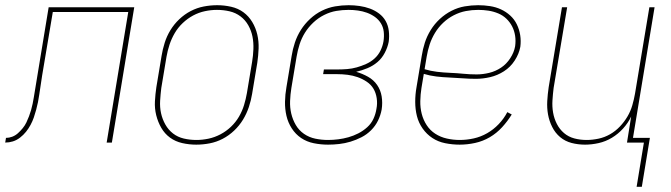

<svg xmlns="http://www.w3.org/2000/svg" viewBox="-58 -548 2578 738"><path d="M-38 0 -35 -18Q-23 -18 -11 -22.5Q1 -27 11 -36Q21 -45 29.5 -55.5Q38 -66 43.5 -77.5Q49 -89 53.5 -101Q58 -113 61.5 -125Q65 -137 67.5 -149.5Q70 -162 72 -174L129 -520H458L372 0H352L435 -502H145L104 -258Q101 -240 98.5 -221.5Q96 -203 93 -185Q91 -170 88 -155.5Q85 -141 81 -126Q77 -111 72 -96.5Q67 -82 59.5 -68Q52 -54 42 -41.5Q32 -29 19 -19Q6 -9 -8.5 -4.5Q-23 0 -38 0Z M696 8Q669 8 642.5 2Q616 -4 595.5 -19Q575 -34 562 -56.5Q549 -79 542.5 -105Q536 -131 537.5 -158.5Q539 -186 543 -213L563 -333Q567 -358 575 -383.5Q583 -409 597 -432Q611 -455 631 -474Q651 -493 675 -505.5Q699 -518 725 -523Q751 -528 777 -528Q804 -528 830.5 -522Q857 -516 877.5 -501Q898 -486 911.5 -463.5Q925 -441 931 -415Q937 -389 936 -361.5Q935 -334 931 -307L911 -187Q907 -162 898.5 -136.5Q890 -111 876 -88Q862 -65 842 -46Q822 -27 798 -14.5Q774 -2 748 3Q722 8 696 8ZM697 -10Q720 -10 743.5 -15Q767 -20 789 -31.5Q811 -43 829.5 -60.5Q848 -78 860.5 -99.5Q873 -121 880 -144Q887 -167 891 -190L911 -310Q915 -334 916 -359Q917 -384 912.5 -407Q908 -430 896.5 -450.5Q885 -471 866.5 -485Q848 -499 824.5 -504.5Q801 -510 776 -510Q753 -510 729.5 -505Q706 -500 684.5 -488.5Q663 -477 644.5 -459.5Q626 -442 613.5 -420.5Q601 -399 593.5 -376Q586 -353 582 -330L562 -210Q559 -186 557.5 -161Q556 -136 561 -113Q566 -90 577.5 -69.5Q589 -49 607 -35Q625 -21 648.5 -15.5Q672 -10 697 -10Z M1203 8Q1175 8 1148 2.5Q1121 -3 1099.5 -17.5Q1078 -32 1063.5 -54.5Q1049 -77 1043 -103Q1037 -129 1037.5 -157Q1038 -185 1043 -213L1063 -333Q1067 -359 1075.5 -384.5Q1084 -410 1098.5 -433Q1113 -456 1134 -475.5Q1155 -495 1179.5 -507Q1204 -519 1230 -523.5Q1256 -528 1282 -528Q1303 -528 1324 -525Q1345 -522 1364 -515Q1383 -508 1399 -496Q1415 -484 1424.5 -467Q1434 -450 1436.5 -429Q1439 -408 1436 -387Q1432 -366 1421 -345Q1410 -324 1393 -309.5Q1376 -295 1354.5 -286Q1333 -277 1311 -272Q1335 -265 1356.5 -253Q1378 -241 1391.5 -221.5Q1405 -202 1409 -177.5Q1413 -153 1409 -127Q1405 -105 1395 -84.5Q1385 -64 1368.5 -47.5Q1352 -31 1331.5 -20.5Q1311 -10 1289.5 -3.5Q1268 3 1246 5.5Q1224 8 1203 8ZM1203 -10Q1222 -10 1242 -12.5Q1262 -15 1281.5 -20.5Q1301 -26 1319.5 -35.5Q1338 -45 1353.5 -59Q1369 -73 1377.5 -91.5Q1386 -110 1389 -130Q1393 -150 1390 -170.5Q1387 -191 1377.5 -207Q1368 -223 1351.5 -234Q1335 -245 1316.5 -251.5Q1298 -258 1278 -260.5Q1258 -263 1237 -263H1184L1187 -281H1240Q1258 -281 1276.5 -282.5Q1295 -284 1313 -289Q1331 -294 1349 -302Q1367 -310 1381.5 -323Q1396 -336 1404.5 -353.5Q1413 -371 1416 -389Q1419 -408 1417 -426Q1415 -444 1406 -458.5Q1397 -473 1383 -483Q1369 -493 1352.5 -499Q1336 -505 1318 -507.5Q1300 -510 1282 -510Q1258 -510 1234.5 -506Q1211 -502 1188 -490.5Q1165 -479 1146 -461Q1127 -443 1114 -422Q1101 -401 1093.5 -377.5Q1086 -354 1082 -330L1062 -210Q1058 -185 1057 -160Q1056 -135 1061.5 -111.5Q1067 -88 1079 -67.5Q1091 -47 1110.5 -33.5Q1130 -20 1154 -15Q1178 -10 1203 -10Z M1709 8Q1681 8 1653.5 2.5Q1626 -3 1604 -17.5Q1582 -32 1566.5 -54Q1551 -76 1544.5 -102Q1538 -128 1538 -156.5Q1538 -185 1543 -213L1563 -333Q1567 -359 1575 -384Q1583 -409 1597.5 -432.5Q1612 -456 1632.5 -475Q1653 -494 1677.5 -506.5Q1702 -519 1728 -523.5Q1754 -528 1780 -528Q1803 -528 1825.5 -524.5Q1848 -521 1867.5 -512Q1887 -503 1903 -488.5Q1919 -474 1928.5 -454.5Q1938 -435 1941.5 -413Q1945 -391 1942 -368Q1937 -341 1920.5 -315.5Q1904 -290 1879 -274Q1854 -258 1826 -251.5Q1798 -245 1771 -245Q1746 -245 1720.5 -247Q1695 -249 1669.5 -250Q1644 -251 1619 -254Q1594 -257 1571 -264L1562 -210Q1558 -185 1557.5 -159.5Q1557 -134 1563 -110.5Q1569 -87 1582 -67Q1595 -47 1615 -34Q1635 -21 1659.5 -15.5Q1684 -10 1709 -10Q1736 -10 1763 -16Q1790 -22 1814.5 -36Q1839 -50 1859 -71Q1879 -92 1892 -117L1909 -108Q1893 -82 1872 -59Q1851 -36 1824.5 -20.5Q1798 -5 1768 1.5Q1738 8 1709 8ZM1774 -262Q1798 -262 1822.5 -268Q1847 -274 1868 -288Q1889 -302 1903.5 -324.5Q1918 -347 1922 -370Q1925 -391 1922 -410.5Q1919 -430 1910.5 -446.5Q1902 -463 1888.5 -476Q1875 -489 1857 -496.5Q1839 -504 1819.5 -507Q1800 -510 1780 -510Q1756 -510 1732.5 -505.5Q1709 -501 1686.5 -489.5Q1664 -478 1645.5 -460.5Q1627 -443 1614 -421.5Q1601 -400 1593.5 -377Q1586 -354 1582 -330L1574 -282Q1597 -275 1622 -272Q1647 -269 1672.5 -268Q1698 -267 1723 -264.5Q1748 -262 1774 -262Z M2389 170 2417 0H2352L2368 -100Q2356 -75 2337 -54Q2318 -33 2294 -18.5Q2270 -4 2243 2Q2216 8 2191 8Q2164 8 2139 1.5Q2114 -5 2095 -21Q2076 -37 2064.5 -60Q2053 -83 2048.5 -108Q2044 -133 2045.5 -159.5Q2047 -186 2051 -213L2102 -520H2122L2070 -210Q2067 -186 2065.5 -162Q2064 -138 2068 -115Q2072 -92 2082.5 -71.5Q2093 -51 2110 -36.5Q2127 -22 2149.5 -16Q2172 -10 2197 -10Q2219 -10 2242.5 -15Q2266 -20 2287 -32Q2308 -44 2325 -62Q2342 -80 2354 -100.5Q2366 -121 2372.5 -143.5Q2379 -166 2383 -189L2438 -520H2458L2375 -18H2440L2409 170Z"/></svg>

Font: Iosevka SS18 Thin
Style: Italic
Weight: 100
Italic angle: -9°
Monospace: yes
Designer: Belleve Invis
Foundry: Belleve Invis
Version: Version 25.1.1; ttfautohint (v1.8.4)